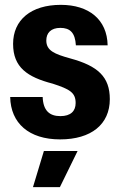

<svg xmlns="http://www.w3.org/2000/svg" viewBox="-20 -565 498 792"><path d="M228 10C356 10 433 -52 433 -156C433 -248 384 -293 270 -324C205 -342 171 -356 171 -398C171 -429 190 -450 229 -450C269 -450 290 -430 293 -378H424C422 -485 346 -545 231 -545C108 -545 34 -483 34 -384C34 -287 93 -247 197 -220C268 -197 292 -183 292 -140C292 -107 272 -86 229 -86C184 -86 158 -109 156 -165H22C24 -57 99 10 228 10ZM116 207H227L300 58H161Z"/></svg>

Font: Mona Sans SemiCondensed
Style: Bold
Weight: 700
Width: 4
Designer: Deni Anggara
Foundry: GitHub
Version: Version 2.000